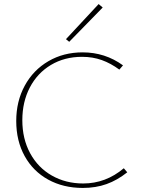

<svg xmlns="http://www.w3.org/2000/svg" viewBox="-20 -921 695 946"><path d="M305 -728 466 -901 486 -884 321 -715ZM60 -325Q60 -422 102 -499Q144 -576 218.5 -619.5Q293 -663 387 -663Q498 -663 586 -599L568 -578Q526 -609 481.5 -625Q437 -641 384 -641Q298 -641 231 -601Q164 -561 127 -490Q90 -419 90 -329Q90 -237 128.5 -166Q167 -95 235.5 -56Q304 -17 390 -17Q501 -17 590 -92L607 -72Q558 -33 505 -14Q452 5 388 5Q292 5 217.5 -36Q143 -77 101.5 -152Q60 -227 60 -325Z"/></svg>

Font: Ysabeau SC Extralight
Style: Regular
Weight: 200
Designer: Christian Thalmann (Catharsis Fonts)
Version: Version 0.003